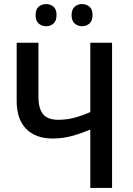

<svg xmlns="http://www.w3.org/2000/svg" viewBox="-20 -924 656 944"><path d="M531 0H424V-287Q374 -266 330 -254.5Q286 -243 239 -243Q155 -243 108.5 -290.5Q62 -338 62 -427V-714H169V-448Q169 -391 191.5 -363Q214 -335 266 -335Q307 -335 343.5 -344.5Q380 -354 424 -373V-714H531ZM155 -849Q155 -878 170 -891Q185 -904 207 -904Q228 -904 243 -891Q258 -878 258 -850Q258 -822 243 -808.5Q228 -795 207 -795Q185 -795 170 -808.5Q155 -822 155 -849ZM332 -849Q332 -878 347 -891Q362 -904 383 -904Q405 -904 420 -891Q435 -878 435 -850Q435 -822 420 -808.5Q405 -795 384 -795Q362 -795 347 -808.5Q332 -822 332 -849Z"/></svg>

Font: Noto Sans Display SemiCondensed Medium
Style: Regular
Weight: 500
Width: 4
Designer: Monotype Design Team
Foundry: Monotype Imaging Inc.
Version: Version 2.003